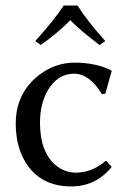

<svg xmlns="http://www.w3.org/2000/svg" viewBox="-20 -666 469 696"><path d="M261.2 -646Q294.9 -591.8 361.8 -517.1L340.8 -502.9Q270 -556.2 234.9 -592.8Q189.9 -546.9 127.9 -502.9L107.9 -517.1Q180.2 -598.1 210.9 -646ZM249 -398.9Q187.5 -398.9 151.4 -335.4Q125.5 -288.1 125 -223.1Q125 -105.5 191.9 -59.6Q220.7 -40.5 254.9 -40Q315.4 -41 361.8 -82H366.2L384.8 -61Q328.1 9.8 237.8 9.8Q124 9.8 70.3 -81.5Q37.1 -138.7 37.1 -217.8Q37.1 -327.1 119.6 -392.6Q178.7 -438.5 250 -439Q328.6 -438.5 382.8 -411.1L384.8 -408.2L361.8 -326.2L349.1 -325.2Q305.2 -397.9 249 -398.9Z"/></svg>

Font: Linux Biolinum Capitals O
Style: Small Caps
Weight: 400
Designer: Philipp H. Poll
Foundry: Philipp H. Poll
Version: Version 1.0.4